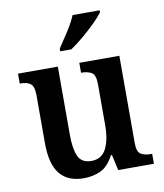

<svg xmlns="http://www.w3.org/2000/svg" viewBox="-86 -836 782 916"><g transform="rotate(-10 305.0 -378.0)"><path d="M246 10Q170 10 131 -37.5Q92 -85 92 -187V-419Q92 -462 75 -475Q58 -488 26 -488H23V-536H216V-204Q216 -137 232.5 -101Q249 -65 296 -65Q346 -65 368 -108Q390 -151 390 -222V-420Q390 -466 370.5 -477Q351 -488 323 -488H320V-536H514V-113Q514 -69 533.5 -58.5Q553 -48 581 -48H587V0H414L397 -76H392Q365 -24 328 -7Q291 10 246 10ZM240 -619Q261 -650 287.5 -691Q314 -732 328 -766H459V-756Q447 -739 418.5 -710.5Q390 -682 356 -653.5Q322 -625 294 -606H240Z"/></g></svg>

Font: Noto Serif Bengali SemiCondensed SemiBold
Style: Regular
Weight: 600
Width: 4
Designer: Juan Bruce, Universal Thirst, Indian Type Foundry and the Monotype Design Team.
Foundry: Monotype Imaging Inc.
Version: Version 2.003; ttfautohint (v1.8.4.7-5d5b)